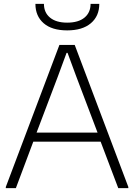

<svg xmlns="http://www.w3.org/2000/svg" viewBox="-20 -972 693 992"><path d="M10 -6 287 -740H366L643 -6V0H591L500 -240H152L62 0H10ZM484 -287 374 -577 329 -699H324L279 -577L169 -287ZM327 -815Q248 -815 205.5 -852Q163 -889 163 -952H207Q207 -907 238.5 -881Q270 -855 327 -855Q385 -855 416.5 -881Q448 -907 448 -952H493Q493 -889 449.5 -852Q406 -815 327 -815Z"/></svg>

Font: Encode Sans Normal
Style: ExtraLight
Weight: 200
Designer: Pablo Impallari, Andres Torresi
Foundry: Pablo Impallari, Andres Torresi
Version: Version 1.000; ttfautohint (v1.00) -l 8 -r 50 -G 200 -x 14 -